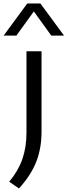

<svg xmlns="http://www.w3.org/2000/svg" viewBox="-62 -832 381 1084"><path d="M45 232 -10 194Q41.5 132 64.5 65.5Q87.5 -1 87.5 -85V-542.5H172.5V-88.5Q172.5 5 142.8 81.2Q113 157.5 45 232ZM-41.5 -631 92 -812.5H166L299.5 -631H227.5L129 -767.5L30.5 -631Z"/></svg>

Font: Encode Sans Exp
Style: Regular
Weight: 400
Width: 7
Designer: Multiple Designers
Foundry: Impallari Type
Version: Version 3.002; ttfautohint (v1.8.3) -l 8 -r 50 -G 200 -x 14 